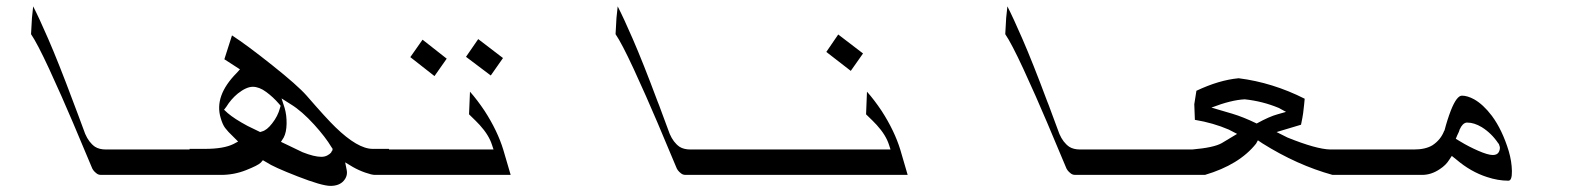

<svg xmlns="http://www.w3.org/2000/svg" viewBox="-20 -573 5017 613"><path d="M626 -14.6H302.7Q293.9 -14.6 288.1 -19.5Q276.4 -28.3 272.5 -40Q272.5 -40 212.9 -181.6Q177.7 -264.6 136.7 -353.5Q98.6 -435.5 79.1 -463.9L82 -515.6Q84 -535.2 85.9 -552.7Q104.5 -516.6 133.8 -449.2Q167 -373 212.9 -250Q214.8 -246.1 229.5 -206.1Q244.1 -166 252 -145.5Q263.7 -118.2 283.2 -104.5Q296.9 -95.7 318.4 -95.7H602.5Z M1005.9 -72.3Q1016.6 -72.3 1024.9 -76.7Q1033.2 -81.1 1037.1 -85.9Q1038.1 -86.9 1040 -91.8H1041L1042 -97.7L1038.1 -103.5Q1019.5 -134.8 983.4 -174.8Q943.4 -218.8 908.2 -240.2L878.9 -258.8L888.7 -228.5Q895.5 -205.1 895 -177.7Q894.5 -150.4 885.7 -133.8L877 -120.1L895.5 -111.3Q940.4 -89.8 946.3 -86.9Q983.4 -72.3 1005.9 -72.3ZM816.4 -153.3Q832 -157.2 848.6 -178.7Q867.2 -202.1 874 -228.5L876 -235.4L870.1 -242.2Q852.5 -262.7 830.1 -279.3Q807.6 -295.9 787.1 -295.9Q766.6 -295.9 739.3 -274.4Q717.8 -256.8 702.1 -231.4L695.3 -222.7L707 -211.9Q728.5 -193.4 770.5 -170.9Q787.1 -163.1 804.7 -154.3L810.5 -151.4ZM1169.9 -97.7H1221.7L1246.1 -14.6H1176.8Q1167 -14.6 1146 -22Q1125 -29.3 1106.4 -40L1082 -54.7L1086.9 -30.3Q1090.8 -10.7 1076.7 4.9Q1062.5 20.5 1035.2 20.5Q1007.8 20.5 930.2 -9.8Q852.5 -40 831.1 -54.7L819.3 -61.5L812.5 -53.7Q803.7 -44.9 765.6 -29.8Q727.5 -14.6 685.5 -14.6H609.4L585 -97.7H634.8Q694.3 -97.7 725.6 -113.3L740.2 -121.1L725.6 -135.7Q707 -153.3 698.7 -164.6Q690.4 -175.8 684.6 -196.3Q663.1 -266.6 735.4 -339.8L746.1 -351.6L696.3 -383.8L720.7 -460Q767.6 -429.7 848.6 -365.2Q929.7 -300.8 959 -267.6Q1022.5 -194.3 1050.8 -167Q1122.1 -97.7 1169.9 -97.7Z M1406.2 -385.7 1367.2 -330.1 1290 -390.6 1329.1 -446.3ZM1585.9 -387.7 1546.9 -332 1467.8 -391.6 1506.8 -448.2ZM1586.9 -94.7 1610.4 -14.6H1230.5L1207 -95.7H1555.7L1550.8 -110.4Q1541 -141.6 1511.7 -173.8Q1502.9 -183.6 1477.5 -208L1480.5 -280.3Q1503.9 -253.9 1527.3 -218.8Q1568.4 -155.3 1586.9 -94.7Z M2492.2 -14.6H2168.9Q2160.2 -14.6 2154.3 -19.5Q2142.6 -28.3 2138.7 -40Q2138.7 -40 2079.1 -181.6Q2043.9 -264.6 2002.9 -353.5Q1964.8 -435.5 1945.3 -463.9L1948.2 -515.6Q1950.2 -535.2 1952.1 -552.7Q1970.7 -516.6 2000 -449.2Q2033.2 -373 2079.1 -250Q2081.1 -246.1 2095.7 -206.1Q2110.4 -166 2118.2 -145.5Q2129.9 -118.2 2149.4 -104.5Q2163.1 -95.7 2184.6 -95.7H2468.8Z M2735.4 -402.3 2696.3 -346.7 2618.2 -407.2 2656.2 -462.9ZM2854.5 -94.7 2877.9 -14.6H2474.6L2451.2 -95.7H2823.2L2818.4 -110.4Q2808.6 -141.6 2779.3 -173.8Q2770.5 -183.6 2745.1 -208L2748 -280.3Q2771.5 -253.9 2794.9 -218.8Q2835.9 -155.3 2854.5 -94.7Z M3736.3 -14.6H3413.1Q3404.3 -14.6 3398.4 -19.5Q3386.7 -28.3 3382.8 -40Q3382.8 -40 3323.2 -181.6Q3288.1 -264.6 3247.1 -353.5Q3209 -435.5 3189.5 -463.9L3192.4 -515.6Q3194.3 -535.2 3196.3 -552.7Q3214.8 -516.6 3244.1 -449.2Q3277.3 -373 3323.2 -250Q3325.2 -246.1 3339.8 -206.1Q3354.5 -166 3362.3 -145.5Q3374 -118.2 3393.6 -104.5Q3407.2 -95.7 3428.7 -95.7H3712.9Z M3934.6 -323.2Q4043 -309.6 4145.5 -257.8Q4144.5 -247.1 4143.6 -238.3L4140.6 -211.9Q4138.7 -198.2 4133.8 -174.8L4055.7 -151.4L4090.8 -133.8Q4182.6 -96.7 4227.5 -95.7H4335L4358.4 -14.6H4234.4Q4121.1 -45.9 4010.7 -115.2L3996.1 -125L3990.2 -114.3Q3936.5 -46.9 3827.1 -14.6H3718.8L3695.3 -95.7H3786.1Q3855.5 -101.6 3880.9 -116.2L3929.7 -145.5L3903.3 -159.2Q3853.5 -180.7 3794.9 -190.4L3793 -240.2L3799.8 -283.2Q3872.1 -317.4 3934.6 -323.2ZM3992.2 -178.7Q4033.2 -201.2 4058.6 -208L4085.9 -215.8L4062.5 -228.5Q4010.7 -250 3954.1 -255.9Q3911.1 -253.9 3847.7 -229.5L3914.1 -210Q3950.2 -199.2 3992.2 -178.7Z M4746.1 -78.1Q4758.8 -78.1 4764.2 -85.9Q4769.5 -93.8 4768.6 -104.5Q4767.6 -104.5 4766.6 -110.4L4765.6 -112.3V-113.3L4763.7 -115.2Q4742.2 -147.5 4710.9 -167Q4686.5 -181.6 4665 -181.6Q4664.1 -181.6 4662.1 -181.6Q4649.4 -179.7 4640.6 -160.2L4639.6 -158.2V-157.2Q4638.7 -153.3 4632.8 -141.6L4627.9 -129.9L4642.6 -121.1Q4668 -105.5 4699.2 -91.8Q4730.5 -78.1 4746.1 -78.1ZM4796.9 -90.8Q4806.6 -57.6 4807.1 -26.9Q4807.6 3.9 4795.9 3.9Q4762.7 3.9 4727.5 -7.8Q4675.8 -24.4 4629.9 -63.5L4615.2 -75.2L4607.4 -63.5Q4596.7 -45.9 4577.1 -33.2Q4549.8 -14.6 4520.5 -14.6H4342.8L4319.3 -95.7H4494.1Q4531.2 -95.7 4553.7 -109.4Q4580.1 -127 4590.8 -155.3L4591.8 -156.2Q4600.6 -190.4 4612.3 -220.7Q4630.9 -267.6 4647.5 -267.6Q4665 -267.6 4686.5 -255.9Q4715.8 -239.3 4743.2 -203.1Q4776.4 -158.2 4796.9 -90.8Z"/></svg>

Font: Thabit-Oblique
Style: Oblique
Weight: 500
Designer: Regenerated by Nadim Shaikli
Foundry: MAK Alagha
Version: 0.01